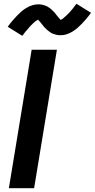

<svg xmlns="http://www.w3.org/2000/svg" viewBox="-20 -999 503 1019"><path d="M27 0 148 -735H282L161 0ZM98 -809 21 -857Q34 -875 46.5 -889.5Q59 -904 70.5 -916Q82 -928 93.5 -938Q105 -948 120 -957Q135 -966 151 -971Q167 -976 184 -976Q189 -976 194 -975.5Q199 -975 203.5 -974Q208 -973 213 -971.5Q218 -970 222.5 -968.5Q227 -967 231 -964.5Q235 -962 239 -959.5Q243 -957 247 -954Q251 -951 254.5 -947.5Q258 -944 261.5 -940.5Q265 -937 268 -934Q271 -931 273.5 -927.5Q276 -924 278.5 -921Q281 -918 285 -913Q289 -908 292 -904.5Q295 -901 298.5 -897.5Q302 -894 302 -893Q302 -892 301 -892Q301 -893 305 -895Q309 -897 312 -899Q315 -901 318.5 -904.5Q322 -908 324 -909.5Q326 -911 328.5 -913Q331 -915 332.5 -917Q334 -919 336.5 -921Q339 -923 341.5 -925.5Q344 -928 346.5 -930.5Q349 -933 351.5 -936Q354 -939 356.5 -942Q359 -945 362 -948.5Q365 -952 368 -955.5Q371 -959 373.5 -963Q376 -967 379.5 -971Q383 -975 386 -979L463 -931Q450 -913 437.5 -898.5Q425 -884 414 -872.5Q403 -861 391 -850.5Q379 -840 364 -831Q349 -822 333.5 -817Q318 -812 301 -812Q296 -812 291 -812.5Q286 -813 281 -814Q276 -815 271.5 -816.5Q267 -818 262 -819.5Q257 -821 253 -823.5Q249 -826 245.5 -828.5Q242 -831 238 -834Q234 -837 230 -840.5Q226 -844 222.5 -847.5Q219 -851 216 -854Q213 -857 210.5 -860.5Q208 -864 205.5 -867Q203 -870 199 -875Q195 -880 192 -883.5Q189 -887 185.5 -890.5Q182 -894 182 -895Q182 -896 183 -896Q183 -895 179.5 -893Q176 -891 172.5 -889Q169 -887 165.5 -884Q162 -881 160 -879Q158 -877 156 -875.5Q154 -874 152 -871.5Q150 -869 147.5 -867Q145 -865 142.5 -862.5Q140 -860 138 -857.5Q136 -855 133.5 -852Q131 -849 128.5 -846Q126 -843 123 -839.5Q120 -836 116.5 -832.5Q113 -829 110.5 -825Q108 -821 105 -817Q102 -813 98 -809Z"/></svg>

Font: Iosevka Aile Extrabold Oblique
Style: Regular
Weight: 800
Italic angle: -9°
Designer: Belleve Invis
Foundry: Belleve Invis
Version: Version 31.1.0; ttfautohint (v1.8.4)